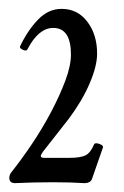

<svg xmlns="http://www.w3.org/2000/svg" viewBox="-20 -665 279 433"><path d="M14 -252Q1 -252 1 -264Q1 -271 6 -277Q29 -306 52.5 -341Q76 -376 95.5 -413Q115 -450 127.5 -483.5Q140 -517 140 -542Q140 -602 100 -602Q67 -602 42 -554Q40 -549 32 -552.5Q24 -556 25 -560Q42 -596 65.5 -620.5Q89 -645 119 -645Q155 -645 177 -616Q199 -587 199 -544Q199 -516 182 -476.5Q165 -437 135 -397L77 -323Q72 -316 72 -313Q72 -309 80 -309H136Q161 -309 172.5 -314.5Q184 -320 192 -339Q194 -344 204 -340.5Q214 -337 212 -332L188 -263Q185 -252 170 -252Q154 -253 138 -253.5Q122 -254 99 -254Q77 -254 56 -253.5Q35 -253 14 -252Z"/></svg>

Font: Junicode Two Beta Condensed
Style: Regular
Weight: 400
Width: 3
Designer: Peter S. Baker
Foundry: Briery Creek Software
Version: Version 1.053; ttfautohint (v1.8.4)